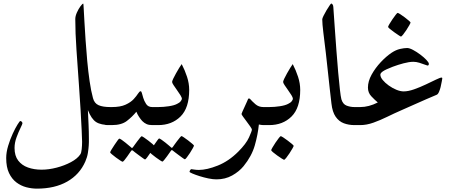

<svg xmlns="http://www.w3.org/2000/svg" viewBox="-20 -718 2602 1102"><path d="M650.9 -52.7Q650.9 -29.3 643.6 -14.6Q636.2 0 613.8 0Q558.6 0 531.5 -17.6Q504.4 -35.2 484.4 -86.4Q486.3 -45.4 488.3 -3.4Q490.2 38.6 490.2 79.6Q490.2 88.4 490.2 97.9Q490.2 107.4 489.3 117.7Q488.3 134.8 484.4 159.7Q480.5 184.6 469.7 209Q437 283.7 365.7 324.2Q294.4 364.7 191.9 364.7Q162.1 364.7 131.1 356.7Q100.1 348.6 74 328.9Q47.9 309.1 31.7 275.1Q15.6 241.2 15.6 189Q15.6 155.8 26.9 118.7Q38.1 81.5 53 49.3Q67.9 17.1 80.6 -3.2Q93.3 -23.4 96.2 -23.4Q101.1 -23.4 105 -19Q108.9 -14.6 108.9 -10.7Q108.9 -6.3 97.7 16.4Q86.4 39.1 75 70.1Q63.5 101.1 63.5 131.3Q63.5 176.3 84.5 203.6Q105.5 231 140.6 243.4Q175.8 255.9 218.3 255.9Q260.3 255.9 305.2 244.1Q350.1 232.4 387.2 212.6Q424.3 192.9 440.9 168Q446.8 159.7 449 137.9Q451.2 116.2 451.2 95.7Q451.2 77.1 448.7 27.8Q446.3 -21.5 442.4 -88.9Q438.5 -156.2 433.1 -230Q425.8 -334.5 418.9 -432.1Q412.1 -529.8 412.1 -608.4Q412.1 -625.5 421.4 -646.2Q430.7 -667 441.9 -682.1Q453.1 -697.3 458 -697.3Q459 -697.3 460.4 -668.9Q461.9 -640.6 464.6 -593.3Q467.3 -545.9 471.2 -487.5Q475.1 -429.2 480.7 -368.2Q486.3 -307.1 494.4 -251.5Q502.4 -195.8 513.7 -154.8Q521.5 -125 545.7 -114.3Q569.8 -103.5 613.8 -103.5Q636.2 -103.5 643.6 -91.1Q650.9 -78.6 650.9 -52.7Z M918.5 -52.2Q918.5 -30.8 912.6 -15.4Q906.7 0 880.4 0H854Q834.5 0 821.3 -5.9Q808.1 -11.7 796.4 -23.4Q788.1 -32.2 778.3 -46.9Q768.6 -61.5 762.7 -76.7Q738.8 -47.4 708 -23.7Q677.2 0 621.6 0H596.7Q570.3 0 564.2 -15.1Q558.1 -30.3 558.1 -52.2Q558.1 -73.7 564.2 -88.6Q570.3 -103.5 596.7 -103.5H621.6Q670.9 -103.5 700.7 -117.2Q730.5 -130.9 747.1 -148.9Q763.7 -167 772.2 -180.7Q780.8 -194.3 787.1 -194.3Q791.5 -194.3 794.2 -184.3Q796.9 -174.3 802.2 -156.2Q807.1 -139.2 818.6 -121.3Q830.1 -103.5 854 -103.5H880.4Q906.7 -103.5 912.6 -88.9Q918.5 -74.2 918.5 -52.2ZM864.7 118.7Q864.7 121.6 857.9 134Q851.1 146.5 841.6 161.1Q832 175.8 823.7 186.5Q815.4 197.3 812.5 197.3Q810.5 197.3 800.3 189.9Q790 182.6 777.1 173.1Q764.2 163.6 754.4 156Q744.6 148.4 744.1 147.5Q740.2 144.5 737.8 144.5Q735.4 144.5 732.4 148.4Q731.9 148.9 725.3 158.4Q718.8 168 710.2 180.2Q701.7 192.4 694.1 201.4Q686.5 210.4 683.6 210.4Q681.6 210.4 670.4 203.4Q659.2 196.3 645.8 186.3Q632.3 176.3 622.3 167.7Q612.3 159.2 612.3 156.7Q612.3 153.3 619.6 141.1Q627 128.9 636.7 114.3Q646.5 99.6 654.5 88.6Q662.6 77.6 664.6 77.6Q668.5 77.6 678.7 84.7Q689 91.8 700.7 101.3Q712.4 110.8 721.2 118.4Q730 126 731 126.5Q735.4 131.3 737.3 131.3Q740.7 131.3 744.6 125Q745.1 124 752 114.7Q758.8 105.5 767.6 93.5Q776.4 81.5 783.7 72.8Q791 64 793 64Q795.9 64 807.1 71.5Q818.4 79.1 831.8 89.4Q845.2 99.6 855 108.2Q864.7 116.7 864.7 118.7Z M1065.9 -202.1Q1065.9 -98.6 1016.1 -49.3Q966.3 0 887.7 0H861.8Q838.9 0 831.8 -14.2Q824.7 -28.3 824.7 -52.2Q824.7 -76.7 832.5 -90.1Q840.3 -103.5 861.8 -103.5H887.7Q918 -103.5 948.7 -108.2Q979.5 -112.8 996.1 -121.6Q1010.7 -128.4 1017.3 -137.2Q1023.9 -146 1023.9 -150.9Q1023.9 -158.2 1015.4 -171.9Q1006.8 -185.5 995.8 -200.9Q984.9 -216.3 976.3 -229.2Q967.8 -242.2 967.8 -247.6Q967.8 -252.4 974.1 -266.1Q980.5 -279.8 990 -296.6Q999.5 -313.5 1008.5 -328.4Q1017.6 -343.3 1022.9 -350.1Q1041 -315.4 1053.5 -277.3Q1065.9 -239.3 1065.9 -202.1ZM1093.3 117.7Q1093.3 120.6 1086.4 133.1Q1079.6 145.5 1070.1 160.2Q1060.5 174.8 1052.2 185.5Q1043.9 196.3 1041 196.3Q1039.1 196.3 1028.8 189Q1018.6 181.6 1005.6 172.1Q992.7 162.6 982.9 155Q973.1 147.5 972.2 146.5Q968.8 143.6 965.8 143.6Q963.9 143.6 960.9 147.5Q960.4 147.9 953.9 157.5Q947.3 167 938.5 179.2Q929.7 191.4 922.1 200.4Q914.6 209.5 912.1 209.5Q910.2 209.5 898.9 202.4Q887.7 195.3 874.3 185.3Q860.8 175.3 850.6 166.7Q840.3 158.2 840.3 155.8Q840.3 152.3 847.7 140.1Q855 127.9 865 113.3Q875 98.6 883.1 87.6Q891.1 76.7 893.1 76.7Q896.5 76.7 906.7 83.7Q917 90.8 929 100.3Q940.9 109.9 949.7 117.4Q958.5 125 959 125.5Q963.9 130.4 965.8 130.4Q969.2 130.4 973.1 124Q973.6 123 980.2 113.8Q986.8 104.5 995.8 92.5Q1004.9 80.6 1012.2 71.8Q1019.5 63 1021.5 63Q1024.4 63 1035.6 70.6Q1046.9 78.1 1060.3 88.4Q1073.7 98.6 1083.5 107.2Q1093.3 115.7 1093.3 117.7Z M1555.7 -52.2Q1555.7 -36.1 1549.8 -18.1Q1543.9 0 1517.6 0H1491.7Q1482.4 0 1465.8 -3.4Q1460 54.7 1442.4 116.5Q1424.8 178.2 1377.9 235.8Q1352.1 267.1 1312.3 289.3Q1272.5 311.5 1222.2 311.5Q1202.6 311.5 1176.5 306.2Q1150.4 300.8 1125.7 293Q1101.1 285.2 1084.5 278.1Q1067.9 271 1067.9 268.1Q1067.9 264.2 1071.5 258.5Q1075.2 252.9 1078.1 252.9Q1080.6 252.9 1093.5 255.1Q1106.4 257.3 1121.6 257.3Q1167 257.3 1229.7 232.4Q1292.5 207.5 1347.7 152.3Q1392.6 107.4 1409.2 70.6Q1425.8 33.7 1425.8 25.9Q1425.8 21.5 1416.7 8.5Q1407.7 -4.4 1396 -20Q1384.3 -35.6 1375.2 -48.1Q1366.2 -60.5 1366.2 -64Q1366.2 -65.9 1371.6 -77.9Q1377 -89.8 1384.3 -105.7Q1391.6 -121.6 1397.5 -134.8Q1403.3 -147.9 1404.8 -151.9H1413.6Q1427.2 -136.2 1446 -119.9Q1464.8 -103.5 1491.7 -103.5H1517.6Q1543.9 -103.5 1549.8 -85.9Q1555.7 -68.4 1555.7 -52.2Z M1703.1 -202.1Q1703.1 -98.6 1653.3 -49.3Q1603.5 0 1524.9 0H1499Q1476.1 0 1469 -14.2Q1461.9 -28.3 1461.9 -52.2Q1461.9 -76.7 1469.7 -90.1Q1477.5 -103.5 1499 -103.5H1524.9Q1555.2 -103.5 1585.9 -108.2Q1616.7 -112.8 1633.3 -121.6Q1647.9 -128.4 1654.5 -137.2Q1661.1 -146 1661.1 -150.9Q1661.1 -158.2 1652.6 -171.9Q1644 -185.5 1633.1 -200.9Q1622.1 -216.3 1613.5 -229.2Q1605 -242.2 1605 -247.6Q1605 -252.4 1611.3 -266.1Q1617.7 -279.8 1627.2 -296.6Q1636.7 -313.5 1645.8 -328.4Q1654.8 -343.3 1660.2 -350.1Q1678.2 -315.4 1690.7 -277.3Q1703.1 -239.3 1703.1 -202.1ZM1665.5 119.1Q1665.5 122.1 1658.4 134.5Q1651.4 147 1641.4 162.1Q1631.3 177.2 1622.6 188.2Q1613.8 199.2 1609.9 199.2Q1608.4 199.2 1596.9 191.9Q1585.4 184.6 1571.3 174.6Q1557.1 164.6 1546.9 155.8Q1536.6 147 1536.6 144Q1536.6 141.1 1543.9 128.4Q1551.3 115.7 1561.3 100.6Q1571.3 85.4 1580.1 74.5Q1588.9 63.5 1591.3 63.5Q1594.2 63.5 1606 71Q1617.7 78.6 1631.3 88.9Q1645 99.1 1655.3 107.9Q1665.5 116.7 1665.5 119.1Z M2077.1 -53.2Q2077.1 -29.3 2069.8 -14.6Q2062.5 0 2040.5 0H2015.1Q1981.4 0 1953.4 -10.5Q1925.3 -21 1906.5 -48.1Q1887.7 -75.2 1882.3 -124Q1877.9 -159.2 1872.8 -207Q1867.7 -254.9 1861.8 -308.3Q1856 -361.8 1850.1 -414.6Q1842.3 -479 1835.9 -530.8Q1829.6 -582.5 1829.6 -606.9Q1829.6 -612.3 1836.7 -627Q1843.8 -641.6 1853.5 -658Q1863.3 -674.3 1871.3 -686Q1879.4 -697.8 1881.3 -697.8Q1884.3 -697.8 1888.4 -692.9Q1892.6 -688 1893.1 -678.2Q1897 -621.6 1901.6 -556.2Q1906.2 -490.7 1911.1 -425Q1916 -359.4 1921.1 -302Q1926.3 -244.6 1930.9 -203.9Q1935.5 -163.1 1939.5 -147.9Q1948.2 -119.6 1969.7 -111.6Q1991.2 -103.5 2015.1 -103.5H2040.5Q2063 -103.5 2070.1 -90.1Q2077.1 -76.7 2077.1 -53.2Z M2518.6 -267.6Q2518.6 -265.1 2515.4 -249.5Q2512.2 -233.9 2508.8 -217.8Q2506.3 -207 2500.2 -191.9Q2494.1 -176.8 2485.8 -173.8Q2460.9 -163.6 2426.3 -148.4Q2391.6 -133.3 2354.2 -116.5Q2316.9 -99.6 2283.2 -85Q2242.7 -67.4 2202.4 -47.6Q2162.1 -27.8 2123 -13.9Q2084 0 2047.4 0H2022.5Q1996.1 0 1990 -18.1Q1983.9 -36.1 1983.9 -52.2Q1983.9 -68.4 1990 -85.9Q1996.1 -103.5 2022.5 -103.5H2047.4Q2096.7 -103.5 2148.4 -129.9Q2130.4 -145 2111.1 -165.5Q2091.8 -186 2091.8 -215.3Q2091.8 -251.5 2113 -289.8Q2134.3 -328.1 2165.8 -361.6Q2197.3 -395 2228 -415.5Q2252.4 -431.6 2275.9 -437Q2299.3 -442.4 2316.9 -442.4Q2330.1 -442.4 2350.8 -431.4Q2371.6 -420.4 2392.3 -404.8Q2413.1 -389.2 2427.2 -374.3Q2441.4 -359.4 2441.4 -351.6Q2441.4 -341.8 2433.6 -341.8Q2431.2 -341.8 2417.7 -347.2Q2404.3 -352.5 2386.5 -357.9Q2368.7 -363.3 2352.5 -363.3Q2328.6 -363.3 2296.4 -354.7Q2264.2 -346.2 2234.4 -335Q2192.4 -318.8 2177.7 -308.6Q2163.1 -298.3 2163.1 -289.6Q2163.1 -275.4 2176.5 -259Q2189.9 -242.7 2210.9 -227.5Q2231.9 -212.4 2254.9 -202.9Q2277.8 -193.4 2296.9 -193.4Q2322.8 -193.4 2356.7 -205.3Q2390.6 -217.3 2424.1 -233.2Q2457.5 -249 2482.2 -261Q2506.8 -272.9 2514.6 -272.9Q2518.6 -272.9 2518.6 -267.6ZM2336.4 -588.9Q2336.4 -585.9 2329.3 -573.2Q2322.3 -560.5 2312.5 -545.7Q2302.7 -530.8 2293.7 -519.5Q2284.7 -508.3 2281.2 -508.3Q2279.3 -508.3 2268.1 -515.6Q2256.8 -522.9 2242.7 -533Q2228.5 -543 2218 -551.8Q2207.5 -560.5 2207.5 -563.5Q2207.5 -566.9 2214.8 -579.6Q2222.2 -592.3 2232.4 -607.2Q2242.7 -622.1 2251.2 -633.1Q2259.8 -644 2262.2 -644Q2265.6 -644 2277.3 -636.5Q2289.1 -628.9 2302.7 -618.7Q2316.4 -608.4 2326.4 -599.6Q2336.4 -590.8 2336.4 -588.9Z"/></svg>

Font: Scheherazade New Medium
Style: Regular
Weight: 500
Designer: SIL International
Foundry: SIL International
Version: Version 4.000